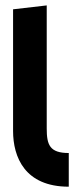

<svg xmlns="http://www.w3.org/2000/svg" viewBox="-20 -704 309 724"><path d="M156.2 -683.6 29.3 -668.9V-210C29.3 -112.3 73.2 0 239.3 0V-127C167 -127 156.2 -158.2 156.2 -219.7Z"/></svg>

Font: Saman Dere
Style: Regular
Weight: 400
Designer: Tuna Ça_lar Gümü_
Foundry: Tuna Ça_lar Gümü_
Version: Version 1.001;hotconv 1.0.109;makeotfexe 2.5.65596